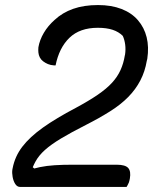

<svg xmlns="http://www.w3.org/2000/svg" viewBox="-20 -740 640 760"><path d="M368 -720Q421 -720 461 -704.5Q501 -689 526 -660Q551 -631 560.5 -592.5Q570 -554 563 -507L561 -499Q554 -457 535.5 -421.5Q517 -386 487.5 -356Q458 -326 416 -299.5Q374 -273 321 -246Q260 -215 221 -191.5Q182 -168 158 -146.5Q134 -125 121 -101.5Q108 -78 99 -49L94 -91L129 -62L83 -63Q111 -73 138 -78.5Q165 -84 196.5 -86Q228 -88 267 -88H442Q476 -88 487.5 -75Q499 -62 494 -33Q493 -30 492.5 -26Q492 -22 490.5 -18.5Q489 -15 487.5 -12Q486 -9 484.5 -6Q483 -3 481 0Q471 0 444.5 0Q418 0 381 0Q344 0 303 0Q262 0 221 0Q180 0 145.5 0Q111 0 88.5 0Q66 0 60 0Q48 0 40.5 -11.5Q33 -23 30 -39.5Q27 -56 29 -69L30 -74Q39 -121 68.5 -159.5Q98 -198 150 -235Q202 -272 280 -313Q332 -341 367 -365Q402 -389 423.5 -412.5Q445 -436 457 -462.5Q469 -489 474 -520L475 -524Q478 -544 475.5 -563.5Q473 -583 466 -598Q450 -614 426 -622Q402 -630 367 -630Q296 -630 255 -590.5Q214 -551 200 -481H195Q180 -482 169.5 -486.5Q159 -491 150.5 -497.5Q142 -504 137.5 -513Q133 -522 132 -532Q131 -542 132 -553Q137 -582 153.5 -610Q170 -638 196 -661Q227 -690 269.5 -705Q312 -720 368 -720Z"/></svg>

Font: Rec Mono Duotone
Style: Italic
Weight: 400
Italic angle: -10°
Monospace: yes
Version: Version 1.085; ttfautohint (v1.8.4.7-5d5b)